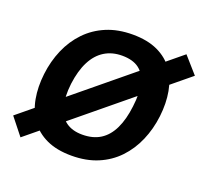

<svg xmlns="http://www.w3.org/2000/svg" viewBox="-123 -866 1121 1031"><g transform="rotate(20 437.0 -350.5)"><path d="M13 -85 775 -712 857 -619 90 12ZM380 11Q296 11 237 -16.5Q178 -44 143 -93.5Q108 -143 96 -209Q84 -275 93 -351Q102 -427 130.5 -493Q159 -559 206.5 -608.5Q254 -658 319.5 -685.5Q385 -713 469 -713Q553 -713 612 -685.5Q671 -658 705.5 -608.5Q740 -559 752 -493Q764 -427 755 -351Q746 -275 717.5 -209Q689 -143 642 -93.5Q595 -44 529.5 -16.5Q464 11 380 11ZM396 -115Q457 -115 499 -141.5Q541 -168 566.5 -221Q592 -274 601 -351Q611 -429 598.5 -481.5Q586 -534 550.5 -560.5Q515 -587 454 -587Q397 -587 354 -560.5Q311 -534 284 -481.5Q257 -429 247 -351Q238 -274 252 -221Q266 -168 302.5 -141.5Q339 -115 396 -115Z"/></g></svg>

Font: Inclusive Sans
Style: Italic
Weight: 400
Italic angle: -7°
Designer: Olivia King
Foundry: Olivia King
Version: Version 2.004